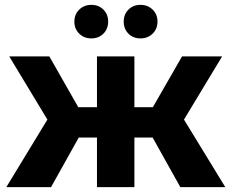

<svg xmlns="http://www.w3.org/2000/svg" viewBox="-20 -770 953 790"><path d="M608 -204H533V0H379V-204H304L190 0H6L175 -278L18 -538H183L302 -329H379V-538H533V-329H609L729 -538H894L737 -278L907 0H722ZM286 -681Q286 -711 306 -730.5Q326 -750 356 -750Q386 -750 405.5 -730.5Q425 -711 425 -681Q425 -651 405.5 -631.5Q386 -612 356 -612Q326 -612 306 -631.5Q286 -651 286 -681ZM489 -681Q489 -711 508.5 -730.5Q528 -750 558 -750Q588 -750 608 -730.5Q628 -711 628 -681Q628 -651 608 -631.5Q588 -612 558 -612Q528 -612 508.5 -631.5Q489 -651 489 -681Z"/></svg>

Font: mBank
Style: Bold
Weight: 700
Designer: Julieta Ulanovsky
Foundry: Julieta Ulanovsky
Version: Version 7.200